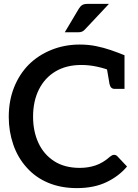

<svg xmlns="http://www.w3.org/2000/svg" viewBox="-20 -959 709 987"><path d="M375 8Q293 8 227.5 -19.5Q162 -47 117 -98Q71 -149 48 -216.5Q25 -284 25 -358Q25 -441 52 -509Q79 -577 127 -626Q176 -675 244 -702.5Q312 -730 390 -730Q434 -730 473.5 -722Q513 -714 549.5 -701.5Q586 -689 620 -675V-591L551 -594Q521 -607 480 -616Q439 -625 398 -625Q321 -625 265.5 -592Q210 -559 180 -499Q150 -439 150 -359Q150 -284 177.5 -224.5Q205 -165 258.5 -130.5Q312 -96 390 -96Q434 -96 472 -109Q510 -122 546 -154Q551 -158 556 -160.5Q561 -163 567 -163Q577 -163 584 -155L633 -103Q591 -53 527 -22.5Q463 8 375 8ZM528 -615 620 -591V-502H570Q559 -502 552.5 -508Q546 -514 543 -527ZM313 -793 385 -914Q393 -927 402.5 -933Q412 -939 430 -939H540L418 -809Q410 -800 402 -796.5Q394 -793 380 -793Z"/></svg>

Font: Aleo SemiBold
Style: Regular
Weight: 600
Designer: Alessio Laiso
Foundry: Alessio Laiso
Version: Version 2.001;gftools[0.9.29]